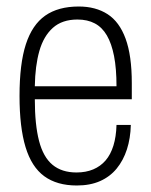

<svg xmlns="http://www.w3.org/2000/svg" viewBox="-20 -558 465 590"><path d="M216 12Q155 12 116 -16.5Q77 -45 58.5 -106Q40 -167 40 -263Q40 -362 59.5 -422Q79 -482 119 -510Q159 -538 222 -538Q274 -538 310.5 -514.5Q347 -491 366 -439Q385 -387 385 -303V-253H87Q87 -175 100 -125Q113 -75 141.5 -51.5Q170 -28 215 -28Q244 -28 266.5 -37.5Q289 -47 304.5 -65Q320 -83 328.5 -110.5Q337 -138 338 -174H382Q381 -133 370 -99Q359 -65 338.5 -40Q318 -15 287.5 -1.5Q257 12 216 12ZM87 -293H338Q338 -347 330.5 -385.5Q323 -424 308.5 -449Q294 -474 271.5 -486Q249 -498 218 -498Q171 -498 142.5 -472.5Q114 -447 101 -401.5Q88 -356 87 -293Z"/></svg>

Font: Archivo Condensed Thin
Style: Regular
Weight: 250
Width: 3
Designer: Hector Gatti
Foundry: Omnibus-Type
Version: Version 2.001